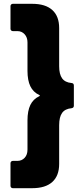

<svg xmlns="http://www.w3.org/2000/svg" viewBox="-20 -830 442 1006"><path d="M35 144V25Q35 20 38.5 16.5Q42 13 47 13H71Q94 13 109 -3Q124 -19 124 -46V-199Q124 -249 139 -280Q154 -311 186 -326Q192 -329 186 -332Q154 -347 139 -378Q124 -409 124 -459V-608Q124 -634 109 -650.5Q94 -667 71 -667H47Q42 -667 38.5 -670.5Q35 -674 35 -679V-798Q35 -803 38.5 -806.5Q42 -810 47 -810H149Q218 -810 254 -777.5Q290 -745 290 -683V-483Q290 -441 305.5 -419.5Q321 -398 355 -395Q367 -394 367 -382V-276Q367 -265 355 -263Q321 -260 305.5 -238.5Q290 -217 290 -174V29Q290 91 254 123.5Q218 156 149 156H47Q42 156 38.5 152.5Q35 149 35 144Z"/></svg>

Font: Barlow GEO ExtraBold
Style: Regular
Weight: 800
Designer: Jeremy Tribby
Foundry: Tribby Type
Version: Version 1.408